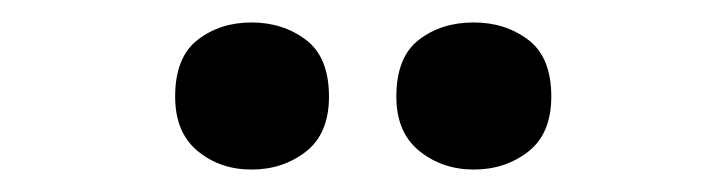

<svg xmlns="http://www.w3.org/2000/svg" viewBox="-20 -823 647 171"><path d="M136 -737Q136 -772 156 -787.5Q176 -803 204 -803Q232 -803 252.5 -787.5Q273 -772 273 -737Q273 -704 252.5 -688Q232 -672 204 -672Q176 -672 156 -688.5Q136 -705 136 -737ZM333 -737Q333 -772 353 -787.5Q373 -803 402 -803Q430 -803 450.5 -787.5Q471 -772 471 -737Q471 -704 450.5 -688Q430 -672 402 -672Q374 -672 353.5 -688.5Q333 -705 333 -737Z"/></svg>

Font: Noto Sans Tamil UI
Style: Regular
Weight: 400
Designer: Jelle Bosma - Monotype Design Team
Foundry: Monotype Imaging Inc.
Version: Version 2.004